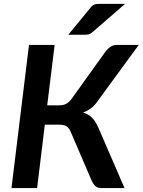

<svg xmlns="http://www.w3.org/2000/svg" viewBox="-20 -950 721 970"><path d="M468 -432Q454 -413 436.8 -400.8Q419.5 -388.5 400 -381.5Q427.5 -373 445 -355.2Q462.5 -337.5 476.5 -306L609 0H491Q473 0 462 -9.8Q451 -19.5 442.5 -38.5L337 -284.5Q328 -305 315.5 -312.5Q303 -320 280 -320H206.5L167.5 0H38L126.5 -723H256L218.5 -418H280.5Q299 -418 313.2 -425Q327.5 -432 342 -451L512 -688Q523.5 -703.5 537.8 -713.2Q552 -723 570 -723H681ZM612 -930.5 447 -787.5Q436.5 -778.5 428.2 -776.5Q420 -774.5 407 -774.5H325L436.5 -910Q442 -917 447 -921.2Q452 -925.5 457.8 -927.5Q463.5 -929.5 470.2 -930Q477 -930.5 486 -930.5Z"/></svg>

Font: Lato 2
Style: Bold Italic
Weight: 700
Italic angle: -7°
Designer: Lukasz Dziedzic with Adam Twardoch and Botio Nikoltchev
Foundry: tyPoland Lukasz Dziedzic
Version: Version 2.015; 2015-08-06; http://www.latofonts.com/